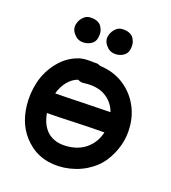

<svg xmlns="http://www.w3.org/2000/svg" viewBox="-134 -833 836 937"><g transform="rotate(20 283.5 -365.0)"><path d="M304 0Q365 -9 413.5 -38.5Q462 -68 490 -110Q517 -151 530 -199Q543 -247 538 -297Q533 -358 502.5 -409Q472 -460 420.5 -492Q369 -524 300 -527Q287 -534 272 -533Q270 -532 257 -533Q243 -533 241 -533Q213 -533 193 -527Q132 -507 91.5 -455.5Q51 -404 37 -344Q23 -283 30 -222Q42 -119 109 -57Q186 15 304 0ZM290 -104Q221 -95 179 -132Q145 -164 135 -222Q187 -222 285 -226Q383 -229 431 -229Q420 -179 383.5 -145Q347 -111 290 -104ZM140 -326Q150 -363 172 -390Q194 -417 223 -427Q238 -418 255 -421Q321 -430 364.5 -405Q408 -380 425 -332Q379 -331 285 -329Q190 -326 140 -326ZM412 -654Q415 -677 410 -691Q403 -710 394 -718Q385 -726 375 -729Q364 -733 350 -733Q328 -734 314 -723Q292 -705 286.5 -677.5Q281 -650 303 -627Q319 -608 343.5 -606.5Q368 -605 388.5 -617.5Q409 -630 412 -654ZM245 -654Q248 -677 243 -691Q236 -710 227 -718Q218 -726 208 -729Q197 -733 183 -733Q161 -734 147 -723Q125 -705 119.5 -677.5Q114 -650 136 -627Q152 -608 176.5 -606.5Q201 -605 221.5 -617.5Q242 -630 245 -654Z"/></g></svg>

Font: Balsamiq Sans
Style: Regular
Weight: 400
Designer: Michael Angeles
Foundry: Balsamiq SRL
Version: Version 1.020; ttfautohint (v1.8.4.7-5d5b);gftools[0.9.26]